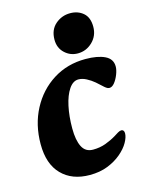

<svg xmlns="http://www.w3.org/2000/svg" viewBox="-111 -775 656 860"><g transform="rotate(-15 217.5 -345.5)"><path d="M198 16Q116 16 68 -33Q20 -82 20 -174Q20 -264 58 -336Q96 -408 162 -449.5Q228 -491 312 -491Q368 -491 401.5 -475Q435 -459 435 -424Q435 -408 427 -387.5Q419 -367 407.5 -352.5Q396 -338 383 -338Q376 -338 368.5 -343.5Q361 -349 355 -355Q346 -364 330 -377.5Q314 -391 295 -401Q276 -411 258 -411Q233 -411 214 -383Q195 -355 185 -308.5Q175 -262 175 -206Q175 -151 190.5 -120.5Q206 -90 241 -90Q273 -90 300 -100Q327 -110 350 -124Q359 -130 368.5 -135.5Q378 -141 385 -141Q391 -141 394.5 -136.5Q398 -132 398 -124Q398 -106 384.5 -82Q371 -58 344.5 -35.5Q318 -13 281.5 1.5Q245 16 198 16ZM287 -524Q252 -524 226.5 -548Q201 -572 201 -610Q201 -656 230.5 -681.5Q260 -707 299 -707Q335 -707 359.5 -686Q384 -665 384 -622Q384 -580 355 -552Q326 -524 287 -524Z"/></g></svg>

Font: Alkatra
Style: Bold
Weight: 700
Designer: Suman Bhandary
Version: Version 1.100;gftools[0.9.22]